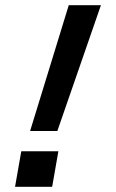

<svg xmlns="http://www.w3.org/2000/svg" viewBox="-20 -720 447 740"><path d="M96 -215H201L369 -700H245ZM38 0H181L205 -137H62Z"/></svg>

Font: Uncut Sans Semibold
Style: Italic
Weight: 600
Italic angle: -10°
Designer: Kasper Nordkvist
Foundry: Uncut Type
Version: Version 1.111;FEAKit 1.0